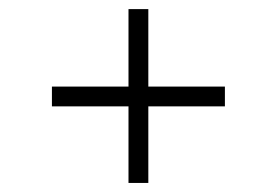

<svg xmlns="http://www.w3.org/2000/svg" viewBox="-20 -445 614 426"><path d="M95.2 -209V-252.9H265.1V-424.8H309.1V-252.9H479V-209H309.1V-39.1H265.1V-209Z"/></svg>

Font: Dehuti
Style: Bold
Weight: 700
Version: Version 1.2